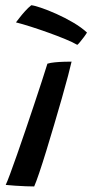

<svg xmlns="http://www.w3.org/2000/svg" viewBox="-20 -698 346 720"><path d="M108.2 1.2Q95.8 1.2 76.8 0.5Q57.7 -0.2 37.6 -1.6Q17.6 -2.9 1.4 -4.6Q6.6 -15.2 17.8 -45.4Q29.1 -75.6 44 -118.3Q58.9 -161 75.4 -209.3Q91.9 -257.7 107.8 -305.4Q123.7 -353.1 136.8 -393.3Q149.9 -433.6 157.8 -459.2Q169.6 -462.8 186.1 -464.3Q202.6 -465.9 219.5 -466.4Q236.4 -466.9 248.4 -466.9Q244.8 -450.3 235.2 -413.9Q225.6 -377.5 212 -329.7Q198.4 -281.9 183.2 -230.8Q168.1 -179.6 153.6 -132.3Q139.1 -85.1 127.1 -49.7Q115.1 -14.3 108.2 1.2ZM97.2 -678.4Q107.8 -677.6 133.4 -669Q159.1 -660.4 191.3 -646Q223.6 -631.6 254.4 -613.5Q285.2 -595.4 306.2 -575.9Q301.9 -568.6 294.4 -558.6Q286.8 -548.6 279.9 -540.2Q273 -531.8 269.8 -529.8Q253.2 -539.6 224.5 -551.4Q195.7 -563.3 161.9 -575.4Q128.2 -587.5 96 -597.8Q63.8 -608.1 39.8 -614.1Q44.2 -619.6 53.2 -631.3Q62.2 -643.1 73.9 -656Q85.6 -669 97.2 -678.4Z"/></svg>

Font: Grandstander Thin
Style: Italic
Weight: 100
Italic angle: -15°
Designer: Tyler Finck
Foundry: Etcetera Type Co
Version: Version 1.200